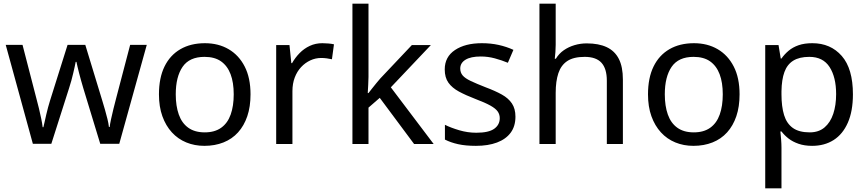

<svg xmlns="http://www.w3.org/2000/svg" viewBox="-20 -780 4695 1040"><path d="M431 -303Q425 -324 419 -344.5Q413 -365 408.5 -383.5Q404 -402 400 -418Q396 -434 394 -445H390Q388 -434 384.5 -418Q381 -402 376.5 -383Q372 -364 366.5 -343.5Q361 -323 354 -302L258 -1H158L11 -537H102L176 -251Q184 -222 191 -192.5Q198 -163 203.5 -136.5Q209 -110 211 -91H215Q218 -103 222 -121Q226 -139 230.5 -159Q235 -179 240.5 -199Q246 -219 251 -235L346 -537H442L534 -235Q541 -212 548.5 -186Q556 -160 562 -135.5Q568 -111 570 -92H574Q576 -109 581.5 -134.5Q587 -160 594.5 -190.5Q602 -221 610 -251L685 -537H775L626 -1H523Z M1337 -269Q1337 -202 1319.5 -150.5Q1302 -99 1269.5 -63Q1237 -27 1190.5 -8.5Q1144 10 1087 10Q1034 10 989 -8.5Q944 -27 911 -63Q878 -99 859.5 -150.5Q841 -202 841 -269Q841 -358 871 -419.5Q901 -481 957 -513.5Q1013 -546 1090 -546Q1163 -546 1218.5 -513.5Q1274 -481 1305.5 -419.5Q1337 -358 1337 -269ZM932 -269Q932 -206 948.5 -159.5Q965 -113 1000 -88Q1035 -63 1089 -63Q1143 -63 1178 -88Q1213 -113 1229.5 -159.5Q1246 -206 1246 -269Q1246 -333 1229 -378Q1212 -423 1177.5 -447.5Q1143 -472 1088 -472Q1006 -472 969 -418Q932 -364 932 -269Z M1726 -546Q1741 -546 1758.5 -544.5Q1776 -543 1789 -540L1778 -459Q1765 -462 1749.5 -464Q1734 -466 1720 -466Q1689 -466 1661 -453Q1633 -440 1611 -416.5Q1589 -393 1576.5 -360Q1564 -327 1564 -286V0H1476V-536H1548L1558 -438H1562Q1579 -468 1603 -492.5Q1627 -517 1658 -531.5Q1689 -546 1726 -546Z M1976 -363Q1976 -347 1974.5 -321Q1973 -295 1972 -276H1976Q1982 -284 1994 -299Q2006 -314 2018.5 -329.5Q2031 -345 2040 -355L2211 -536H2314L2097 -307L2329 0H2223L2037 -250L1976 -197V0H1889V-760H1976Z M2772 -148Q2772 -96 2746 -61Q2720 -26 2672 -8Q2624 10 2558 10Q2502 10 2461.5 1Q2421 -8 2390 -24V-104Q2422 -88 2467.5 -74.5Q2513 -61 2560 -61Q2627 -61 2657 -82.5Q2687 -104 2687 -140Q2687 -160 2676 -176Q2665 -192 2636.5 -208Q2608 -224 2555 -244Q2503 -264 2466 -284Q2429 -304 2409 -332Q2389 -360 2389 -404Q2389 -472 2444.5 -509Q2500 -546 2590 -546Q2639 -546 2681.5 -536.5Q2724 -527 2761 -510L2731 -440Q2697 -454 2660 -464Q2623 -474 2584 -474Q2530 -474 2501.5 -456.5Q2473 -439 2473 -409Q2473 -387 2486 -371.5Q2499 -356 2529.5 -341.5Q2560 -327 2611 -307Q2662 -288 2698 -268Q2734 -248 2753 -219.5Q2772 -191 2772 -148Z M2990 -537Q2990 -518 2988.5 -498Q2987 -478 2985 -462H2991Q3008 -490 3034 -508Q3060 -526 3092 -535.5Q3124 -545 3158 -545Q3223 -545 3266.5 -524.5Q3310 -504 3332 -461Q3354 -418 3354 -349V0H3267V-343Q3267 -408 3238 -440Q3209 -472 3147 -472Q3087 -472 3053 -449.5Q3019 -427 3004.5 -383.5Q2990 -340 2990 -277V0H2902V-760H2990Z M3986 -269Q3986 -202 3968.5 -150.5Q3951 -99 3918.5 -63Q3886 -27 3839.5 -8.5Q3793 10 3736 10Q3683 10 3638 -8.5Q3593 -27 3560 -63Q3527 -99 3508.5 -150.5Q3490 -202 3490 -269Q3490 -358 3520 -419.5Q3550 -481 3606 -513.5Q3662 -546 3739 -546Q3812 -546 3867.5 -513.5Q3923 -481 3954.5 -419.5Q3986 -358 3986 -269ZM3581 -269Q3581 -206 3597.5 -159.5Q3614 -113 3649 -88Q3684 -63 3738 -63Q3792 -63 3827 -88Q3862 -113 3878.5 -159.5Q3895 -206 3895 -269Q3895 -333 3878 -378Q3861 -423 3826.5 -447.5Q3792 -472 3737 -472Q3655 -472 3618 -418Q3581 -364 3581 -269Z M4380 -546Q4479 -546 4539.5 -477Q4600 -408 4600 -269Q4600 -178 4572.5 -115.5Q4545 -53 4495.5 -21.5Q4446 10 4379 10Q4338 10 4306 -1Q4274 -12 4251.5 -29.5Q4229 -47 4213 -68H4207Q4209 -51 4211 -25Q4213 1 4213 20V240H4125V-536H4197L4209 -463H4213Q4229 -486 4251.5 -505Q4274 -524 4305.5 -535Q4337 -546 4380 -546ZM4364 -472Q4310 -472 4277 -451.5Q4244 -431 4229 -390Q4214 -349 4213 -286V-269Q4213 -203 4227 -157Q4241 -111 4274.5 -87Q4308 -63 4366 -63Q4415 -63 4446.5 -90Q4478 -117 4493.5 -163.5Q4509 -210 4509 -270Q4509 -362 4473.5 -417Q4438 -472 4364 -472Z"/></svg>

Font: lkorean85
Style: Book
Weight: 400
Designer: Jelle Bosma - Monotype Design Team
Foundry: Monotype Imaging Inc.
Version: Version 2.003